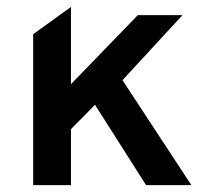

<svg xmlns="http://www.w3.org/2000/svg" viewBox="-20 -539 598 559"><path d="M76.6 0V-439.5L186.6 -518.8V-293.9L381.3 -495H511.3L336.6 -305.5L537.2 0H405.3L256.6 -233.9L186.6 -163V0Z"/></svg>

Font: Geologica-Sharp
Style: Regular
Weight: 100
Designer: Sindre Bremnes, Frode Helland
Foundry: Monokrom Skriftforlag AS
Version: Version 1.010;gftools[0.9.28]